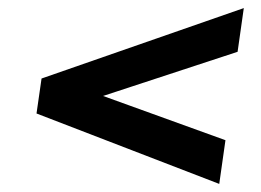

<svg xmlns="http://www.w3.org/2000/svg" viewBox="-20 -585 640 470"><path d="M576.8 -565.2 561.6 -458.2 160.2 -326.4 167.3 -373.6 531.9 -241.8 516.7 -134.8 69.4 -307.2 81.7 -392.8Z"/></svg>

Font: Pathway Extreme 8pt Thin
Style: Italic
Weight: 100
Italic angle: -8°
Designer: Eduardo Rodriguez Tunni
Foundry: Eduardo Rodriguez Tunni
Version: Version 1.000